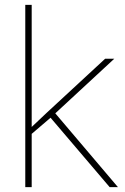

<svg xmlns="http://www.w3.org/2000/svg" viewBox="-20 -770 513 790"><path d="M431.2 0 188 -285.6 187 -284.7 110.4 -219.2V0H84V-750H110.4V-247.6L172.4 -306.2L412.6 -528.3H450.2L207.5 -303.7L465.3 0Z"/></svg>

Font: Vazirmatn RD FD Thin
Style: Regular
Weight: 100
Designer: Saber Rastikerdar
Foundry: Saber Rastikerdar
Version: Version 33.003